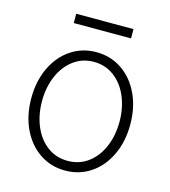

<svg xmlns="http://www.w3.org/2000/svg" viewBox="-104 -765 762 860"><g transform="rotate(15 276.5 -335.5)"><path d="M46.9 -263.7Q46.9 -342.8 76.4 -405.3Q106 -467.8 158.2 -502.9Q210.4 -538.1 276.4 -538.1Q342.3 -538.1 394.5 -502.9Q446.8 -467.8 476.3 -405.3Q505.9 -342.8 505.9 -263.7Q505.9 -184.6 476.3 -122.1Q446.8 -59.6 394.5 -24.4Q342.3 10.7 276.4 10.7Q210.4 10.7 158.2 -24.4Q106 -59.6 76.4 -122.1Q46.9 -184.6 46.9 -263.7ZM456.1 -263.7Q456.1 -327.1 433.8 -379.6Q411.6 -432.1 370.8 -462.6Q330.1 -493.2 276.4 -493.2Q222.7 -493.2 181.9 -462.4Q141.1 -431.6 118.9 -379.4Q96.7 -327.1 96.7 -263.7Q96.7 -199.7 118.9 -147.2Q141.1 -94.7 181.9 -64.5Q222.7 -34.2 276.4 -34.2Q330.1 -34.2 370.8 -64.5Q411.6 -94.7 433.8 -147.2Q456.1 -199.7 456.1 -263.7ZM409.2 -637.7H143.6V-680.7H409.2Z"/></g></svg>

Font: Pretendard ExtraLight
Style: Regular
Weight: 200
Designer: Base glyphs from Inter by Rasmus Andersson; Hangeul glyphs from Noto Sans CJK(Source Han Sans) by Jang Soo-young and Kan
Foundry: Kil Hyung-jin
Version: Version 1.309